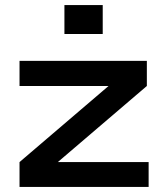

<svg xmlns="http://www.w3.org/2000/svg" viewBox="-20 -737 662 757"><path d="M559 -398 208 -98H566V0H57V-98L408 -398H57V-497H559ZM385 -717V-603H234V-717Z"/></svg>

Font: Syne Modified
Style: Bold
Weight: 700
Designer: Lucas Descroix
Foundry: Bonjour Monde
Version: Version 2.200